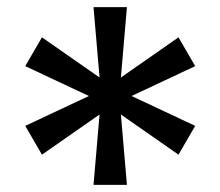

<svg xmlns="http://www.w3.org/2000/svg" viewBox="-20 -545 620 540"><path d="M243 -25 260 -223 98 -110 51 -191 230 -275 51 -359 98 -440 260 -327 243 -525H337L320 -327L482 -440L529 -359L350 -275L529 -191L482 -110L320 -223L337 -25Z"/></svg>

Font: Sometype Mono SemiBold
Style: Regular
Weight: 600
Designer: Ryoichi Tsunekawa
Foundry: Dharma Type
Version: Version 1.001